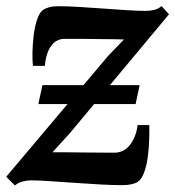

<svg xmlns="http://www.w3.org/2000/svg" viewBox="-27 -586 564 618"><path d="M21 11 -7 -17 320.5 -405.5 372 -459Q358.5 -459.5 337.8 -459.8Q317 -460 293 -460.2Q269 -460.5 246.2 -460.8Q223.5 -461 205.2 -461Q187 -461 178 -461Q159 -460 146 -447.8Q133 -435.5 126 -416Q119 -396.5 117.5 -374H79Q77 -391 77.5 -417.5Q78 -444 81.5 -472.8Q85 -501.5 92.8 -524.2Q100.5 -547 113.5 -555.5Q119.5 -559 130.8 -562.5Q142 -566 160.5 -566Q187.5 -566 225.8 -563.8Q264 -561.5 305 -558.5Q346 -555.5 382.2 -553.2Q418.5 -551 441.5 -551Q457 -551 469.8 -554.2Q482.5 -557.5 493 -566.5L517 -540L198 -157.5L142 -96Q162 -96 188.2 -95.8Q214.5 -95.5 242.5 -95.2Q270.5 -95 296 -94.8Q321.5 -94.5 340.5 -94.5Q372 -94.5 391.5 -119.8Q411 -145 416 -183.5H453.5Q454 -164.5 453.2 -137Q452.5 -109.5 448.8 -81.5Q445 -53.5 437 -31.2Q429 -9 415.5 0Q409.5 4 396.8 7Q384 10 365.5 10Q337.5 10 297 7.8Q256.5 5.5 213 2.5Q169.5 -0.5 132 -3Q94.5 -5.5 71.5 -5.5Q60 -5.5 45.8 -1.8Q31.5 2 21 11ZM96.5 -251 109.5 -312H422.5L409.5 -251Z"/></svg>

Font: Merriweather SemiBold
Style: Italic
Weight: 600
Italic angle: -7.8°
Version: Version 2.101